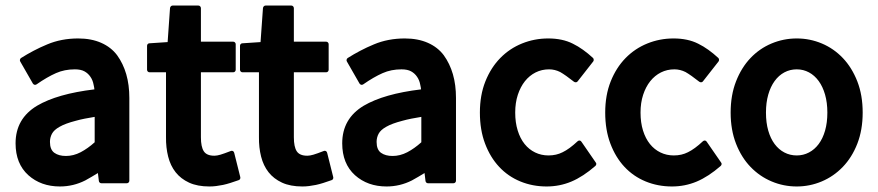

<svg xmlns="http://www.w3.org/2000/svg" viewBox="-20 -652 3192 698"><path d="M335.9 -22.9Q324.7 -15.6 313.2 -9.3Q301.8 -2.9 290 3.9Q246.6 25.9 197.8 25.9Q128.9 25.9 83 -15.1Q36.6 -57.1 36.6 -130.9Q36.6 -220.7 114.7 -267.6Q188.5 -311 323.2 -327.1Q322.8 -333 320.3 -343.8Q317.4 -360.4 308.6 -373Q300.3 -385.3 287.1 -392.6Q273.9 -399.9 252 -399.9Q214.4 -399.9 183.6 -386.2Q151.4 -372.1 112.8 -345.2Q108.9 -342.8 105.5 -343.8Q102.1 -344.7 99.6 -348.1L53.7 -428.2Q51.8 -431.2 52.5 -434.8Q53.2 -438.5 56.2 -440.9Q78.6 -455.1 102.3 -467.5Q126 -480 151.9 -490.7Q203.1 -512.2 264.2 -512.2Q312 -512.2 347.9 -496.3Q383.8 -480.5 405.8 -451.2Q427.7 -420.9 439 -382.1Q450.2 -343.3 450.2 -295.9V4.9Q450.2 8.8 447.5 11.5Q444.8 14.2 440.9 14.2H348.6Q344.7 14.2 342.3 11.7Q339.8 9.3 339.4 5.9ZM161.6 -136.2Q161.6 -107.9 177.7 -96.4Q193.8 -85 219.7 -85Q247.1 -85 273.2 -98.6Q299.3 -112.3 324.2 -134.8V-227.1Q305.7 -224.1 288.3 -220.7Q271 -217.3 255.4 -212.9Q217.3 -203.1 196.3 -190.9Q176.3 -179.7 168.9 -165.8Q161.6 -151.9 161.6 -136.2Z M583.5 -389.2H523.9Q520 -389.2 517.3 -391.8Q514.6 -394.5 514.6 -398.4V-485.4Q514.6 -489.3 517.1 -491.9Q519.5 -494.6 523.4 -494.6L589.4 -499L598.1 -622.6Q598.6 -626.5 601.3 -629.2Q604 -631.8 607.4 -631.8H701.2Q705.1 -631.8 707.8 -628.9Q710.4 -626 710.4 -622.1V-500.5H827.6Q831.5 -500.5 834.2 -497.8Q836.9 -495.1 836.9 -491.2V-398.4Q836.9 -394.5 834.2 -391.8Q831.5 -389.2 827.6 -389.2H710.4V-152.8Q710.4 -118.2 720.9 -102.1Q731.4 -85.9 759.3 -85.9Q768.6 -85.9 781.2 -89.6Q793.9 -93.3 818.8 -103Q823.2 -105 826.9 -102.8Q830.6 -100.6 831.5 -96.2L853.5 -8.3Q854.5 -4.9 852.8 -1.5Q851.1 2 847.7 2.9Q831.1 8.8 817.1 13.2Q803.2 17.6 790.5 20.3Q777.8 22.9 765.6 24.4Q753.4 25.9 741.2 25.9Q697.8 25.9 667.5 12Q637.2 -2 618.4 -25.9Q599.6 -49.8 591.3 -82.8Q583 -115.7 583.5 -153.8Z M921.4 -389.2H861.8Q857.9 -389.2 855.2 -391.8Q852.5 -394.5 852.5 -398.4V-485.4Q852.5 -489.3 855 -491.9Q857.4 -494.6 861.3 -494.6L927.2 -499L936 -622.6Q936.5 -626.5 939.2 -629.2Q941.9 -631.8 945.3 -631.8H1039.1Q1043 -631.8 1045.7 -628.9Q1048.3 -626 1048.3 -622.1V-500.5H1165.5Q1169.4 -500.5 1172.1 -497.8Q1174.8 -495.1 1174.8 -491.2V-398.4Q1174.8 -394.5 1172.1 -391.8Q1169.4 -389.2 1165.5 -389.2H1048.3V-152.8Q1048.3 -118.2 1058.8 -102.1Q1069.3 -85.9 1097.2 -85.9Q1106.4 -85.9 1119.1 -89.6Q1131.8 -93.3 1156.7 -103Q1161.1 -105 1164.8 -102.8Q1168.5 -100.6 1169.4 -96.2L1191.4 -8.3Q1192.4 -4.9 1190.7 -1.5Q1189 2 1185.5 2.9Q1168.9 8.8 1155 13.2Q1141.1 17.6 1128.4 20.3Q1115.7 22.9 1103.5 24.4Q1091.3 25.9 1079.1 25.9Q1035.6 25.9 1005.4 12Q975.1 -2 956.3 -25.9Q937.5 -49.8 929.2 -82.8Q920.9 -115.7 921.4 -153.8Z M1523.4 -22.9Q1512.2 -15.6 1500.7 -9.3Q1489.3 -2.9 1477.5 3.9Q1434.1 25.9 1385.3 25.9Q1316.4 25.9 1270.5 -15.1Q1224.1 -57.1 1224.1 -130.9Q1224.1 -220.7 1302.2 -267.6Q1376 -311 1510.7 -327.1Q1510.3 -333 1507.8 -343.8Q1504.9 -360.4 1496.1 -373Q1487.8 -385.3 1474.6 -392.6Q1461.4 -399.9 1439.5 -399.9Q1401.9 -399.9 1371.1 -386.2Q1338.9 -372.1 1300.3 -345.2Q1296.4 -342.8 1293 -343.8Q1289.6 -344.7 1287.1 -348.1L1241.2 -428.2Q1239.3 -431.2 1240 -434.8Q1240.7 -438.5 1243.7 -440.9Q1266.1 -455.1 1289.8 -467.5Q1313.5 -480 1339.4 -490.7Q1390.6 -512.2 1451.7 -512.2Q1499.5 -512.2 1535.4 -496.3Q1571.3 -480.5 1593.3 -451.2Q1615.2 -420.9 1626.5 -382.1Q1637.7 -343.3 1637.7 -295.9V4.9Q1637.7 8.8 1635 11.5Q1632.3 14.2 1628.4 14.2H1536.1Q1532.2 14.2 1529.8 11.7Q1527.3 9.3 1526.9 5.9ZM1349.1 -136.2Q1349.1 -107.9 1365.2 -96.4Q1381.3 -85 1407.2 -85Q1434.6 -85 1460.7 -98.6Q1486.8 -112.3 1511.7 -134.8V-227.1Q1493.2 -224.1 1475.8 -220.7Q1458.5 -217.3 1442.9 -212.9Q1404.8 -203.1 1383.8 -190.9Q1363.8 -179.7 1356.4 -165.8Q1349.1 -151.9 1349.1 -136.2Z M1724.6 -242.7Q1724.6 -306.2 1744.6 -356.2Q1764.6 -406.2 1798.6 -440.9Q1832.5 -475.6 1877.7 -493.9Q1922.9 -512.2 1973.1 -512.2Q2024.9 -512.2 2062.5 -493.2Q2081.5 -483.9 2099.6 -470.9Q2117.7 -458 2135.7 -441.4Q2138.2 -439 2138.4 -435.1Q2138.7 -431.2 2136.7 -428.7L2080.1 -356.4Q2077.6 -353 2073.7 -352.8Q2069.8 -352.5 2066.4 -355Q2036.1 -378.9 2016.6 -390.1Q1997.1 -399.9 1976.1 -399.9Q1949.7 -399.9 1927.2 -388.7Q1904.8 -377.4 1888.4 -356.9Q1872.1 -336.4 1862.5 -307.4Q1853 -278.3 1853 -242.7Q1853 -206.5 1862.1 -177.5Q1871.1 -148.4 1887.2 -128.4Q1903.3 -108.4 1925.5 -97.7Q1947.8 -86.9 1974.1 -86.9Q2002.4 -86.9 2025.4 -98.6Q2037.6 -104.5 2051.3 -114.5Q2064.9 -124.5 2080.1 -138.7Q2083.5 -141.6 2087.4 -141.1Q2091.3 -140.6 2093.8 -136.7L2146 -61Q2148.4 -58.1 2147.7 -54.7Q2147 -51.3 2144.5 -48.8Q2099.6 -9.8 2057.1 8.1Q2014.6 25.9 1967.3 25.9Q1916 25.9 1871.6 7.6Q1827.1 -10.7 1794.7 -45.4Q1762.2 -80.1 1743.4 -129.9Q1724.6 -179.7 1724.6 -242.7Z M2180.2 -242.7Q2180.2 -306.2 2200.2 -356.2Q2220.2 -406.2 2254.2 -440.9Q2288.1 -475.6 2333.3 -493.9Q2378.4 -512.2 2428.7 -512.2Q2480.5 -512.2 2518.1 -493.2Q2537.1 -483.9 2555.2 -470.9Q2573.2 -458 2591.3 -441.4Q2593.8 -439 2594 -435.1Q2594.2 -431.2 2592.3 -428.7L2535.6 -356.4Q2533.2 -353 2529.3 -352.8Q2525.4 -352.5 2522 -355Q2491.7 -378.9 2472.2 -390.1Q2452.6 -399.9 2431.6 -399.9Q2405.3 -399.9 2382.8 -388.7Q2360.4 -377.4 2344 -356.9Q2327.6 -336.4 2318.1 -307.4Q2308.6 -278.3 2308.6 -242.7Q2308.6 -206.5 2317.6 -177.5Q2326.7 -148.4 2342.8 -128.4Q2358.9 -108.4 2381.1 -97.7Q2403.3 -86.9 2429.7 -86.9Q2458 -86.9 2481 -98.6Q2493.2 -104.5 2506.8 -114.5Q2520.5 -124.5 2535.6 -138.7Q2539.1 -141.6 2543 -141.1Q2546.9 -140.6 2549.3 -136.7L2601.6 -61Q2604 -58.1 2603.3 -54.7Q2602.5 -51.3 2600.1 -48.8Q2555.2 -9.8 2512.7 8.1Q2470.2 25.9 2422.9 25.9Q2371.6 25.9 2327.1 7.6Q2282.7 -10.7 2250.2 -45.4Q2217.8 -80.1 2199 -129.9Q2180.2 -179.7 2180.2 -242.7Z M2636.2 -242.7Q2636.2 -306.2 2655.8 -356.2Q2675.3 -406.2 2708.3 -440.9Q2741.2 -475.6 2784.9 -493.9Q2828.6 -512.2 2876.5 -512.2Q2924.3 -512.2 2967.8 -493.9Q3011.2 -475.6 3044.2 -440.9Q3077.1 -406.2 3096.7 -356.2Q3116.2 -306.2 3116.2 -242.7Q3116.2 -179.7 3096.7 -129.6Q3077.1 -79.6 3043.9 -45.2Q3010.7 -10.7 2967.3 7.6Q2923.8 25.9 2876.5 25.9Q2828.6 25.9 2785.2 7.6Q2741.7 -10.7 2708.5 -45.2Q2675.3 -79.6 2655.8 -129.6Q2636.2 -179.7 2636.2 -242.7ZM2764.6 -242.7Q2764.6 -206.1 2772.9 -177.2Q2781.2 -148.4 2796.1 -128.4Q2811 -108.4 2831.5 -97.7Q2852.1 -86.9 2876.5 -86.9Q2900.4 -86.9 2920.9 -97.7Q2941.4 -108.4 2956.3 -128.4Q2971.2 -148.4 2979.5 -177.2Q2987.8 -206.1 2987.8 -242.7Q2987.8 -278.8 2979.5 -307.9Q2971.2 -336.9 2956.3 -357.4Q2941.4 -377.9 2920.9 -388.9Q2900.4 -399.9 2876.5 -399.9Q2852.1 -399.9 2831.5 -388.9Q2811 -377.9 2796.1 -357.4Q2781.2 -336.9 2772.9 -307.9Q2764.6 -278.8 2764.6 -242.7Z"/></svg>

Font: Pyidaungsu ZawDecode
Style: Bold
Weight: 700
Designer: Sun Tun
Foundry: Your Own Font Foundry
Version: Version 2.50